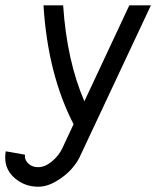

<svg xmlns="http://www.w3.org/2000/svg" viewBox="-42 -520 587 720"><path d="M101.1 180.2Q51.3 180.2 14.4 148.9Q-22.5 117.7 -22.5 71.3Q-22.5 60.5 -20.5 47.4L51.8 60.1Q51.3 62 51.3 65.4Q51.3 81.5 65.2 94.2Q79.1 106.9 101.1 106.9Q127 106.9 152.8 85.2Q178.7 63.5 191.4 36.6L233.9 -54.2Q137.2 -241.7 121.1 -500H194.8Q208.5 -293 274.4 -140.1L442.9 -500H523.9L255.9 70.8Q246.6 90.3 225.6 114.3Q204.6 138.2 169.7 159.2Q134.8 180.2 101.1 180.2Z"/></svg>

Font: Anka/Coder Condensed
Style: Italic
Weight: 400
Width: 4
Italic angle: -12°
Monospace: yes
Version: Version 001.100